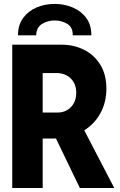

<svg xmlns="http://www.w3.org/2000/svg" viewBox="-20 -944 602 964"><path d="M160.6 -248.5V-378.9H269.5Q296.4 -378.9 317.4 -391.4Q338.4 -403.8 350.6 -426Q362.8 -448.2 362.8 -478Q362.8 -523.4 335 -550.3Q307.1 -577.1 264.6 -577.1H160.6V-719.7H288.1Q350.6 -719.7 401.9 -694.1Q453.1 -668.5 483.6 -619.1Q514.2 -569.8 514.2 -498.5Q514.2 -428.2 481.9 -371.6Q449.7 -314.9 389.6 -281.7Q329.6 -248.5 247.6 -248.5ZM41.5 0V-719.7H194.3V0ZM380.9 0 250 -271.5 363.3 -366.2 553.7 0ZM253.9 -924.3Q303.2 -924.3 345.7 -906.2Q388.2 -888.2 413.6 -853Q439 -817.9 438.5 -766.6H345.2Q346.2 -806.6 318.1 -824Q290 -841.3 253.9 -841.3Q220.2 -841.3 191.4 -824Q162.6 -806.6 161.6 -766.6H70.3Q70.3 -817.9 95.7 -853Q121.1 -888.2 162.8 -906.2Q204.6 -924.3 253.9 -924.3Z"/></svg>

Font: Reddit Mono ExtraBold
Style: Regular
Weight: 800
Monospace: yes
Designer: Stephen Hutchings
Foundry: Reddit
Version: Version 1.014